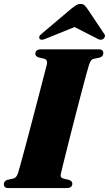

<svg xmlns="http://www.w3.org/2000/svg" viewBox="-26 -949 550 969"><path d="M281 -71Q276 -52.5 294.5 -47.5L322.5 -41Q339 -35 339 -22.5Q339 0 310.5 0H17.5Q3.5 0 -1.5 -5.2Q-6.5 -10.5 -6.5 -19Q-6.5 -35.5 11.5 -41.5L42 -48Q58 -52.5 65.5 -77Q69.5 -90 81 -131.8Q92.5 -173.5 108 -231.8Q123.5 -290 140.2 -353.8Q157 -417.5 172 -475.2Q187 -533 197.5 -573.8Q208 -614.5 211 -626Q215 -648 196 -653L168 -659.5Q152.5 -665 152.5 -677.5Q152.5 -700 181 -700H471.5Q486 -700 490.8 -694.5Q495.5 -689 495.5 -681Q495.5 -664.5 477.5 -658.5L447 -652Q438 -649.5 433.5 -643.8Q429 -638 423.5 -622.5Q420 -612.5 411 -579.2Q402 -546 389.2 -498Q376.5 -450 362.2 -394.8Q348 -339.5 334 -284.8Q320 -230 308.5 -183.8Q297 -137.5 289.5 -107.2Q282 -77 281 -71ZM205.5 -754Q183 -743.5 174 -752.5Q171 -756.5 172.2 -763.5Q173.5 -770.5 183.5 -778L336 -907Q349 -917 358.8 -923Q368.5 -929 381 -929Q393.5 -929 399.8 -923Q406 -917 413.5 -907L500 -778Q505.5 -770.5 503 -763.5Q500.5 -756.5 495 -752.5Q481.5 -743.5 465 -754L350.5 -812.5Z"/></svg>

Font: Fraunces 72pt Black
Style: Italic
Weight: 900
Italic angle: -16°
Version: Version 1.000;[b76b70a41]